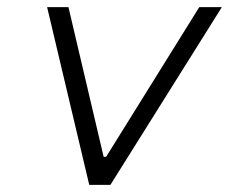

<svg xmlns="http://www.w3.org/2000/svg" viewBox="-20 -520 660 540"><path d="M112.5 -500 231 0H290.5L604 -500H540.5L278.5 -79H271.5L172.5 -500Z"/></svg>

Font: Monaspace Neon ExtraLight
Style: Italic
Weight: 200
Italic angle: -11°
Designer: Riley Cran & the Lettermatic Team
Foundry: Lettermatic
Version: Version 1.200 (Monaspace Neon)